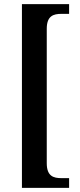

<svg xmlns="http://www.w3.org/2000/svg" viewBox="-20 -780 386 928"><path d="M86 128H314V81H277C239 81 206 72 206 9V-641C206 -704 239 -713 277 -713H314V-760H86Z"/></svg>

Font: Noto Serif Ethiopic Condensed SemiBold
Style: Regular
Weight: 600
Width: 3
Designer: Monotype Design Team
Foundry: Monotype Imaging Inc.
Version: Version 2.102